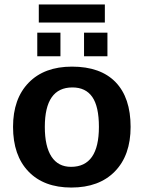

<svg xmlns="http://www.w3.org/2000/svg" viewBox="-20 -840 651 870"><path d="M571.8 -265.1Q571.8 -136.2 500.5 -63.2Q429.2 9.8 303.2 9.8Q178.7 9.8 108.9 -63Q39.1 -135.7 39.1 -265.1Q39.1 -392.6 109.9 -465.3Q180.7 -538.1 306.2 -538.1Q435.5 -538.1 503.7 -467.8Q571.8 -397.5 571.8 -265.1ZM428.2 -265.1Q428.2 -357.4 398.2 -400.6Q368.2 -443.8 308.1 -443.8Q183.1 -443.8 183.1 -265.1Q183.1 -176.3 213.4 -130.1Q243.7 -84 301.8 -84Q428.2 -84 428.2 -265.1ZM466.8 -585H360.8V-691.9H466.8ZM253.9 -585H148.9V-691.9H253.9ZM155.8 -737.8V-819.8H455.1V-737.8Z"/></svg>

Font: Libra Sans Modern
Style: Bold
Weight: 700
Foundry: Stefan Peev, Context Ltd
Version: Version 1.000